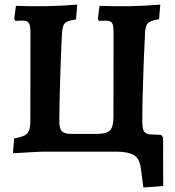

<svg xmlns="http://www.w3.org/2000/svg" viewBox="-20 -669 773 847"><path d="M589.9 0H177.3Q159.6 0 124.1 2Q88.5 4.1 37 7.2L42.4 -58.1Q72.1 -63.6 87.5 -71.1Q102.9 -78.6 108.4 -94.2Q113.9 -109.7 113.9 -138.9L114.4 -525.6Q114.4 -557.1 107.2 -567.7Q100 -578.2 77.9 -578.2Q71.9 -578.2 63.2 -577.7Q54.6 -577.2 47.9 -576.7L42.8 -585.2L50.2 -643.2Q119.7 -640.5 185.7 -641.8Q251.8 -643.1 320.6 -648.7L315.3 -583.4Q288.1 -579.4 275.3 -573Q262.5 -566.7 258.4 -552.5Q254.3 -538.4 252.8 -510.5Q250.8 -467.7 248.7 -416Q246.7 -364.3 245.2 -312.1Q243.7 -260 242.7 -213.6Q241.7 -167.3 241.7 -134.3Q241.7 -102.2 252.7 -90.2Q263.7 -78.3 293.3 -78.3H401.8Q432.5 -78.3 449.6 -84.2Q466.7 -90.1 473.5 -106.8Q480.4 -123.6 480.4 -154.2L481 -528.3Q481 -552 476.6 -563.1Q472.3 -574.2 458.7 -576.7Q445 -579.2 416.7 -576.7L411.6 -585.2L419 -643.2Q486.4 -640.5 553.5 -641.8Q620.6 -643.1 687.1 -648.7L681.7 -584.3Q645.6 -578.9 633.8 -568Q622 -557.2 620 -528.7Q616.9 -467.1 614.1 -396.3Q611.3 -325.6 609.6 -258.1Q607.8 -190.7 607.8 -135.8ZM607.8 -135.8Q607.8 -100.8 615.2 -89.1Q622.6 -77.5 644.1 -76L691 -74L699.5 -62.2L700 151.5L612.5 158.2L601.8 76.4Q596.4 30.3 570.3 15.1Q544.1 0 493 0Z"/></svg>

Font: Alegreya
Style: Regular
Weight: 400
Designer: Juan Pablo del Peral
Foundry: Huerta Tipografica
Version: Version 2.009